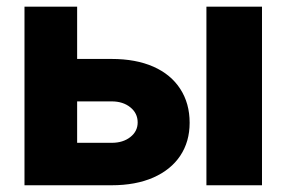

<svg xmlns="http://www.w3.org/2000/svg" viewBox="-20 -550 850 570"><path d="M543 -185.5Q543 -129.4 515.1 -87.6Q487.3 -45.9 435.1 -22.9Q382.8 0 311.5 0H52.7V-530.3H209V-375H311.5Q383.3 -375 435.3 -352.1Q487.3 -329.1 515.1 -286.1Q543 -243.2 543 -185.5ZM311.5 -126Q345.2 -126 366.9 -143.1Q388.7 -160.2 388.7 -186.5Q388.7 -213.9 366.9 -231.4Q345.2 -249 311.5 -249H209V-126ZM592.8 -530.3H757.8V0H592.8Z"/></svg>

Font: Pretendard ExtraBold
Style: Regular
Weight: 800
Designer: Base glyphs from Inter by Rasmus Andersson; Hangeul glyphs from Noto Sans CJK(Source Han Sans) by Jang Soo-young and Kan
Foundry: Kil Hyung-jin
Version: Version 1.309